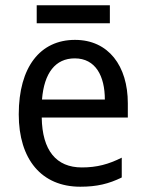

<svg xmlns="http://www.w3.org/2000/svg" viewBox="-20 -697 550 727"><path d="M396 -677H119V-609H396ZM264 -546C132 -546 51 -443 51 -264C51 -94 137 10 284 10C347 10 392 -1 441 -25V-100C391 -75 347 -63 290 -63C193 -63 140 -127 138 -252H464V-306C464 -447 391 -546 264 -546ZM263 -476C342 -476 377 -409 377 -320H139C147 -421 190 -476 263 -476Z"/></svg>

Font: Noto Sans Sinhala UI SemiCondensed
Style: Regular
Weight: 400
Width: 4
Designer: Jelle Bosma - Monotype Design Team
Foundry: Monotype Imaging Inc.
Version: Version 2.006